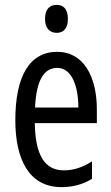

<svg xmlns="http://www.w3.org/2000/svg" viewBox="-20 -759 458 789"><path d="M213 -739C182 -739 165 -719 165 -681C165 -645 183 -624 213 -624C243 -624 259 -645 259 -681C259 -718 244 -739 213 -739ZM215 -546C102 -546 43 -447 43 -265C43 -109 96 10 233 10C279 10 320 -1 358 -24V-96C318 -70 281 -59 242 -59C163 -59 125 -123 123 -253H378V-309C378 -442 325 -546 215 -546ZM215 -480C275 -480 302 -405 302 -317H124C129 -428 160 -480 215 -480Z"/></svg>

Font: Noto Sans Arabic ExtCond
Style: Regular
Weight: 400
Width: 2
Designer: Monotype Design Team, Nadine Chahine, Nizar Qandah and Khaled Hosny
Foundry: Monotype Imaging Inc.
Version: Version 2.012